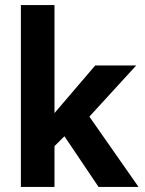

<svg xmlns="http://www.w3.org/2000/svg" viewBox="-20 -734 568 754"><path d="M194 -160V0H62V-714H194V-290L354 -477H515L331 -276L524 0H367L233 -199Z"/></svg>

Font: Mukta Malar
Style: Bold
Weight: 700
Designer: Aadarsh Rajan, Girish Dalvi, Yashodeep Gholap
Foundry: Ek Type
Version: Version 2.538;PS 1.000;hotconv 16.6.51;makeotf.lib2.5.65220;